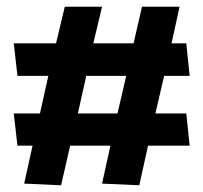

<svg xmlns="http://www.w3.org/2000/svg" viewBox="-20 -537 606 572"><path d="M515 -517 491 -408H535L545 -311H469L443 -199H535L545 -103H421L395 15L284 10L309 -103H189L162 15L52 10L77 -103H32L21 -199H99L124 -311H32L21 -408H147L173 -517H284L258 -408H378L403 -517ZM237 -311 212 -199H330L356 -311Z"/></svg>

Font: Palanquin Dark
Style: Regular
Weight: 400
Designer: Pria Ravichandran
Version: Version 1.000